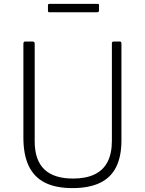

<svg xmlns="http://www.w3.org/2000/svg" viewBox="-20 -955 744 985"><path d="M603 -234Q603 -152 575.5 -97.5Q548 -43 492 -16.5Q436 10 352 10Q266 10 210.5 -18Q155 -46 127.5 -103.5Q100 -161 100 -249V-730Q100 -742 109 -742H147Q158 -742 158 -731V-230Q158 -134 207 -86.5Q256 -39 355 -39Q421 -39 465.5 -60.5Q510 -82 532 -125Q554 -168 554 -233V-732Q554 -742 563 -742H595Q603 -742 603 -732V-234ZM488 -929V-901Q488 -892 477 -892H234Q229 -892 227.5 -894Q226 -896 226 -901V-927Q226 -935 232 -935H482Q488 -935 488 -929Z"/></svg>

Font: Libre Franklin Thin ExtraLight
Style: Regular
Weight: 250
Version: Version 3.000